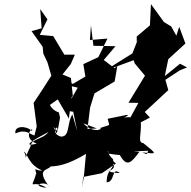

<svg xmlns="http://www.w3.org/2000/svg" viewBox="-20 -838 927 931"><path d="M810 -710 775 -731 712 -818 707 -715 643 -661V-635L649 -648L622 -579L510 -509L535 -512L628 -546L633 -531L683 -471L603 -340L651 -339L611 -266C630 -268 593 -274 579 -265C627 -293 592 -279 502 -262C511 -221 522 -238 462 -216C488 -220 439 -182 384 -240L450 -215L404 -213C408 -248 413 -283 417 -317L438 -385L536 -443L549 -519L536 -507L483 -547L540 -614L433 -616L421 -715L416 -644L501 -651L457 -561L384 -527L394 -467L333 -431L302 -448L276 -432L357 -413L294 -303L335 -296L354 -204L331 -283C303 -242 321 -172 274 -176C216 -193 273 -255 255 -191C239 -228 227 -236 259 -201C274 -286 273 -257 265 -293C223 -307 207 -344 192 -431L213 -323L260 -356L314 -263L327 -366L333 -374L324 -460L283 -477L323 -527L343 -573H292L238 -663L173 -669L210 -744L175 -794L182 -701L133 -687L187 -611L190 -578L210 -536L229 -471C201 -426 172 -383 143 -339L158 -225L147 -181C122 -188 105 -214 55 -191C47 -228 105 -231 135 -203C147 -232 81 -174 158 -141C83 -124 138 -158 215 -198C186 -160 131 -167 128 -128C89 -53 117 -65 96 -103C115 -93 117 -39 185 -11C151 -8 146 -35 156 5C129 31 172 -6 156 4C124 97 132 26 206 73C118 62 207 34 219 68C153 -21 210 -10 226 -31C258 -32 308 -38 397 -92L388 4L379 71L383 20L474 2L542 -45L509 -75C512 -63 564 -26 504 -8C487 -26 498 1 561 1C519 -32 540 45 497 46C498 -27 538 -10 528 -66C493 -98 503 -124 506 -93C611 -76 580 -98 560 -88C596 -23 617 -50 656 -102C601 -101 649 -106 700 -107C688 -95 703 -83 670 -99C743 -91 744 -88 675 -144C646 -147 666 -182 663 -245L707 -268L682 -295L796 -401L782 -451L852 -497L887 -511L853 -529L779 -469L796 -551L879 -627L849 -708L835 -665Z"/></svg>

Font: Hussar Lance
Style: ExBdObl
Weight: 700
Foundry: Cannot Into Space Fonts, PlusOne Fonts
Version: Version 2.270